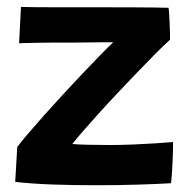

<svg xmlns="http://www.w3.org/2000/svg" viewBox="-20 -544 577 568"><path d="M486 -2Q445.5 0.5 386.5 2.2Q327.5 4 264.5 4Q198 4 134.2 1.8Q70.5 -0.5 25 -6L31 -109Q42 -124 62.5 -148Q83 -172 109.2 -201.5Q135.5 -231 164.5 -262.5Q193.5 -294 221.8 -323.8Q250 -353.5 274.2 -378.5Q298.5 -403.5 315 -419Q307 -419 288.2 -419Q269.5 -419 245.5 -418.5Q221.5 -418 196.8 -418Q172 -418 151.5 -418Q133.5 -418 114.2 -417.8Q95 -417.5 78.2 -417.2Q61.5 -417 50.2 -416.5Q39 -416 36.5 -416L42 -523.5Q57 -523 83.2 -522.8Q109.5 -522.5 142.5 -522.5Q175.5 -522.5 211 -522.5Q246.5 -522.5 280 -522.5Q329 -522.5 382.5 -522.2Q436 -522 478.5 -521Q479.5 -518 480.2 -505.2Q481 -492.5 481.8 -476.5Q482.5 -460.5 482.8 -446.5Q483 -432.5 483 -426.5Q465.5 -411 440 -385.2Q414.5 -359.5 385.2 -329Q356 -298.5 326 -266.8Q296 -235 269.5 -205.5Q243 -176 223.2 -153.2Q203.5 -130.5 194 -118Q206 -116.5 239.5 -115.8Q273 -115 303.5 -115Q337 -115 373.2 -116.5Q409.5 -118 440.8 -120Q472 -122 492 -124Q492 -119 491.8 -102Q491.5 -85 490.5 -64Q489.5 -43 488.2 -25.5Q487 -8 486 -2Z"/></svg>

Font: Grandstander Thin SemiBold
Style: Regular
Weight: 600
Version: Version 1.200